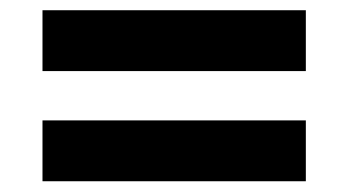

<svg xmlns="http://www.w3.org/2000/svg" viewBox="-20 -546 664 366"><path d="M563 -526.5V-410.5H61V-526.5ZM563 -316.5V-200.5H61V-316.5Z"/></svg>

Font: Hepta Slab ExtraLight
Style: Bold
Weight: 700
Version: Version 1.102